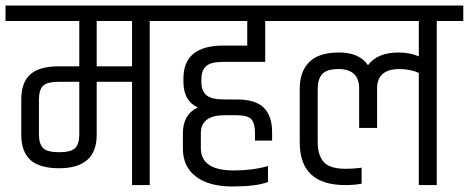

<svg xmlns="http://www.w3.org/2000/svg" viewBox="-44 -670 1697 695"><path d="M434 0V-374H306V-182Q306 -61 170 -61Q99 -61 66 -91Q33 -121 33 -182V-311Q33 -371 65.5 -400.5Q98 -430 170 -430H243V-594H-24V-650H594V-594H498V0ZM306 -430H434V-594H306ZM243 -183V-374H170Q126 -374 111.5 -359Q97 -344 97 -310V-183Q97 -150 111.5 -134.5Q126 -119 170 -119Q214 -119 228.5 -134.5Q243 -150 243 -183Z M618 -132V-187Q618 -256 672 -281Q621 -304 620 -372V-386Q620 -505 764 -505H851V-594H546V-650H1014V-594H916V-446H764Q719 -446 702 -430.5Q685 -415 685 -384V-372Q685 -341 703 -325.5Q721 -310 767 -310H814Q880 -310 910.5 -280.5Q941 -251 941 -191V-161H879V-189Q879 -223 866 -238Q853 -253 810 -253H770Q683 -253 683 -188V-134Q683 -53 802 -53Q871 -53 926 -69V-11Q883 5 797.5 5Q712 5 665 -31Q618 -67 618 -132Z M1041 -154V-349Q1041 -411 1075.5 -445.5Q1110 -480 1183.5 -480Q1257 -480 1288 -434Q1322 -480 1399 -480Q1439 -480 1472 -466V-594H966V-650H1633V-594H1537V0H1472V-406Q1442 -420 1402 -420Q1321 -420 1321 -350V-207H1256V-350Q1256 -420 1181 -420Q1138 -420 1122 -401.5Q1106 -383 1106 -348V-155Q1106 -109 1127.5 -84Q1149 -59 1208 -59Q1237 -59 1265 -63V-5Q1238 0 1206 0Q1041 0 1041 -154Z"/></svg>

Font: Khand
Style: Regular
Weight: 400
Designer: Devanagari: Sanchit Sawaria, Jyotish Sonowal; Latin: Satya Rajpurohit
Foundry: Indian Type Foundry
Version: Version 1.101;PS 1.0;hotconv 1.0.78;makeotf.lib2.5.61930; tt